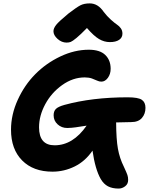

<svg xmlns="http://www.w3.org/2000/svg" viewBox="-20 -957 880 1131"><path d="M372.1 -706.1Q343.3 -706.1 319.1 -727.8Q294.9 -749.5 294.9 -772.9Q294.9 -790 310.5 -810.1Q326.2 -830.1 382.8 -877Q431.2 -914.1 453.1 -925.5Q475.1 -937 508.8 -937Q557.1 -937 590.8 -887.2Q610.4 -861.3 633.1 -841.1Q655.8 -820.8 669.2 -812Q682.6 -803.2 691.9 -790Q701.2 -776.9 701.2 -758.8Q701.2 -735.4 681.6 -722.2Q662.1 -709 627 -709Q593.8 -709 563.2 -727.1Q532.7 -745.1 492.2 -792Q453.6 -752.4 430.4 -733.4Q407.2 -714.4 396.7 -710.2Q386.2 -706.1 372.1 -706.1ZM376 -203.1Q342.8 -203.1 319.3 -224.6Q295.9 -246.1 295.9 -277.8Q295.9 -301.8 309.1 -315.2Q322.3 -328.6 358.9 -338.9Q522.9 -383.8 731.9 -383.8Q793.9 -383.8 815.4 -369.1Q836.9 -354.5 836.9 -321.8Q836.9 -286.1 815.9 -262Q794.9 -237.8 752.9 -237.8Q717.8 -237.8 664.1 -235.8Q664.6 -136.7 674.6 -80.8Q684.6 -24.9 710 25.9Q726.1 60.5 730.5 73.7Q734.9 86.9 734.9 103Q734.9 127 717 140.4Q699.2 153.8 679.2 153.8Q641.6 153.8 616.2 140.6Q590.8 127.4 573.2 97.2Q540.5 39.6 524.9 -69.8Q482.4 -7.3 420.2 23.4Q357.9 54.2 289.1 54.2Q175.8 54.2 110.4 -12Q44.9 -78.1 44.9 -192.9Q44.9 -281.7 84.5 -368.7Q124 -455.6 187.7 -520Q251.5 -584.5 335.2 -624.3Q418.9 -664.1 502.9 -664.1Q568.4 -664.1 600.1 -633.3Q631.8 -602.5 631.8 -551.8Q631.8 -521 615.5 -498.5Q599.1 -476.1 577.1 -476.1Q564.5 -476.1 551.8 -482.2Q539.1 -488.3 521.5 -494.6Q503.9 -501 479 -501Q409.7 -501 346.4 -456.1Q283.2 -411.1 246.6 -343.3Q210 -275.4 210 -207Q210 -101.1 301.8 -101.1Q409.7 -101.1 490.2 -216.8Q479 -215.3 457.5 -211.9Q436 -208.5 425.8 -207Q415.5 -205.6 401.1 -204.3Q386.7 -203.1 376 -203.1Z"/></svg>

Font: Shantell Sans Irregular Bouncy
Style: Bold
Weight: 700
Designer: Stephen Nixon, Anya Danilova, Shantell Martin
Foundry: Arrow Type
Version: Version 1.006;[9816181b4]